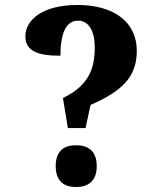

<svg xmlns="http://www.w3.org/2000/svg" viewBox="-20 -744 644 772"><path d="M253 -229H324L344 -322C471 -378 530 -434 530 -540C530 -656 437 -724 292 -724C148 -724 82 -662 82 -598C82 -538 133 -520 223 -520C223 -613 247 -661 294 -661C337 -661 361 -619 361 -553C361 -470 338 -400 233 -350ZM286 8C331 8 369 -13 369 -76C369 -140 331 -160 286 -160C240 -160 204 -140 204 -76C204 -13 240 8 286 8Z"/></svg>

Font: Noto Serif Devanagari SemiCondensed ExtraBold
Style: Regular
Weight: 800
Width: 4
Designer: Universal Thirst, Indian Type Foundry and the Monotype Design Team
Foundry: Monotype Imaging Inc.
Version: Version 2.004